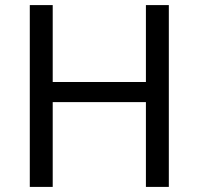

<svg xmlns="http://www.w3.org/2000/svg" viewBox="-20 -734 781 754"><path d="M643 0H553V-333H187V0H97V-714H187V-412H553V-714H643Z"/></svg>

Font: Noto Sans Thai Looped
Style: Regular
Weight: 400
Designer: Sasikarn Vongin, Ben Mitchell
Foundry: The Fontpad Ltd
Version: Version 1.001; ttfautohint (v1.8.4.7-5d5b)